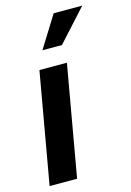

<svg xmlns="http://www.w3.org/2000/svg" viewBox="-112 -780 570 837"><g transform="rotate(-15 173.0 -361.5)"><path d="M128 -580H216L346 -723H217ZM5 0H129L217 -500H93Z"/></g></svg>

Font: Uncut Sans Semibold
Style: Italic
Weight: 600
Italic angle: -10°
Designer: Kasper Nordkvist
Foundry: Uncut Type
Version: Version 1.111;FEAKit 1.0